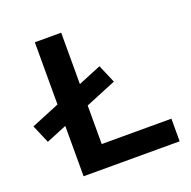

<svg xmlns="http://www.w3.org/2000/svg" viewBox="-129 -857 977 983"><g transform="rotate(-20 359.5 -365.0)"><path d="M50.7 -228.4 8.3 -327.7 431.3 -501.6 473.6 -402.3ZM162.3 0V-730H305.9V-123.3H685.6V0Z"/></g></svg>

Font: M PLUS 2 Thin
Style: Regular
Weight: 100
Designer: Coji Morishita
Foundry: UNDERFOREST DESIGN
Version: Version 1.001